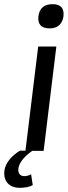

<svg xmlns="http://www.w3.org/2000/svg" viewBox="-65 -723 324 920"><path d="M119 -644Q126 -703 187 -703Q246 -703 239 -644Q235 -617 218 -602Q201 -587 173 -587Q142 -587 129 -602Q116 -617 119 -644ZM-44 95Q-40 66 -18.5 40.5Q3 15 31 -1H57L118 -500H205L144 0H89Q28 44 23 85Q21 101 28.5 111Q36 121 52 121Q68 121 84 112L92 164Q80 171 63 174Q46 177 31 177Q-8 177 -28 155Q-48 133 -44 95Z"/></svg>

Font: Haskoy Medium
Style: Italic
Weight: 500
Designer: Ertekin Erdin
Foundry: Ertekin Erdin
Version: Version 2.000; ttfautohint (v1.8.4.7-5d5b)